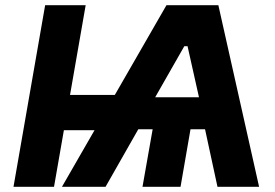

<svg xmlns="http://www.w3.org/2000/svg" viewBox="-20 -720 1060 740"><path d="M444 -354.2 420.2 -218.2H210.2L234 -354.2ZM32 0 154 -700H310.2L188.2 0ZM675.8 0H529.2L571.2 -237.8H717ZM621.6 -700H821.6L978.6 0H818.2L762.8 -256.4L760.4 -284.8L702.8 -542H690.4L541.6 -281.2L531 -253.4L386.8 0H218.8ZM525.2 -345.2H799.8L828.2 -221.8H454Z"/></svg>

Font: Fixel Italic Variable 20240409 Display Thin
Style: Italic
Weight: 100
Italic angle: -10°
Designer: AlfaBravo + MacPaw
Foundry: Kyrylo Tkachov, Marchela Mozhyna, Serhii Makarenko, Maria Weinstein, Zakhar Kryvoshyya
Version: Version 1.211;Glyphs 3.2 (3225)